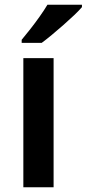

<svg xmlns="http://www.w3.org/2000/svg" viewBox="-20 -786 364 806"><path d="M205 0H78V-542H205ZM324 -756Q312 -742 291 -722Q270 -702 245.5 -680.5Q221 -659 197.5 -639.5Q174 -620 155 -606H71V-619Q87 -638 107 -663.5Q127 -689 146.5 -716.5Q166 -744 179 -766H324Z"/></svg>

Font: Noto Sans Symbols SemiBold
Style: Regular
Weight: 600
Version: Version 2.002